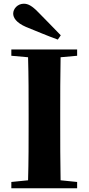

<svg xmlns="http://www.w3.org/2000/svg" viewBox="-20 -1013 477 1033"><path d="M307 -823C266 -866 224 -908 186 -947C152 -982 131 -993 108 -993C75 -993 51 -966 51 -940C51 -918 67 -891 120 -868C177 -845 233 -821 291 -800ZM41 -713 131 -705C134 -602 134 -499 134 -395V-351C134 -247 134 -144 131 -43L41 -34V0H395V-34L306 -43C304 -146 304 -249 304 -352V-395C304 -499 304 -603 306 -705L395 -713V-747H41Z"/></svg>

Font: Noto Serif SC Black
Style: Regular
Weight: 900
Designer: Ryoko NISHIZUKA 西塚涼子 (kana & ideographs); Frank Grießhammer (Latin, Greek & Cyrillic); Wenlong ZHANG 张文龙 (bopomofo); San
Foundry: Adobe
Version: Version 2.001;hotconv 1.1.0;makeotfexe 2.6.0